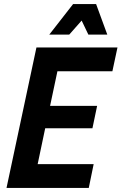

<svg xmlns="http://www.w3.org/2000/svg" viewBox="-20 -923 597 943"><path d="M12 0 159 -690H557L532 -573H262L226 -403H457L434 -293H202L165 -117H440L416 0ZM222 -753 339 -903H452L507 -753H414L381 -822L320 -753Z"/></svg>

Font: Radio Canada Condensed SemiBold
Style: Italic
Weight: 600
Width: 3
Italic angle: -12°
Designer: Charles Daoud, Etienne Aubert Bonn, Alexandre Saumier Demers, Jacques Le Bailly
Foundry: Radio-Canada
Version: Version 2.104; ttfautohint (v1.8.4.7-5d5b);gftools[0.9.28.de